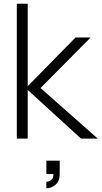

<svg xmlns="http://www.w3.org/2000/svg" viewBox="-20 -740 542 1025"><path d="M69.8 0V-720.2H127.9V-279.8L383.3 -540H463.9L196.3 -270L502 0H412.6L127.9 -259.8V0ZM227.5 265.1V230.5Q240.2 230.5 253.4 220.5Q266.6 210.4 265.1 189H227.5V117.7H298.8V189Q298.8 226.1 277.1 245.6Q255.4 265.1 227.5 265.1Z"/></svg>

Font: Manrope Light
Style: Regular
Weight: 300
Designer: Mikhail Sharanda
Foundry: Mikhail Sharanda
Version: Version 4.505;FEAKit 1.0